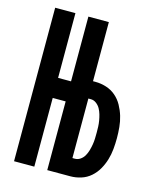

<svg xmlns="http://www.w3.org/2000/svg" viewBox="-111 -812 722 888"><g transform="rotate(15 250.0 -367.5)"><path d="M42 0V-735H139V-425H201V-735H299V-452H311Q337 -452 362.5 -444Q388 -436 408 -419Q428 -402 441 -378.5Q454 -355 461.5 -330Q469 -305 471.5 -278.5Q474 -252 474 -226Q474 -200 471.5 -173.5Q469 -147 461.5 -122Q454 -97 441 -74Q428 -51 408 -33.5Q388 -16 362.5 -8Q337 0 311 0H201V-329H139V0ZM311 -84Q325 -84 337 -92.5Q349 -101 356 -113.5Q363 -126 367 -140Q371 -154 373.5 -168.5Q376 -183 376.5 -197.5Q377 -212 377 -226Q377 -241 376.5 -255Q376 -269 373.5 -283.5Q371 -298 367 -312Q363 -326 356 -338.5Q349 -351 337 -360Q325 -369 311 -369H299V-84Z"/></g></svg>

Font: Iosevka Term Curly
Style: Bold
Weight: 700
Designer: Belleve Invis
Foundry: Belleve Invis
Version: Version 32.3.0